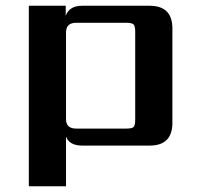

<svg xmlns="http://www.w3.org/2000/svg" viewBox="-20 -505 690 666"><path d="M449 -90V-395Q449 -414 443.5 -420Q438 -426 418 -426H244Q209 -426 209 -392V-92Q209 -59 244 -59H418Q438 -59 443.5 -64.5Q449 -70 449 -90ZM265 -485H499Q578 -485 578 -406V-79Q578 0 499 0H265Q221 0 209 -31V141H80V-485H208V-450Q220 -485 265 -485Z"/></svg>

Font: Sarpanch SemiBold
Style: Regular
Weight: 600
Designer: Manushi Parikh (Devanagari and Latin), Jyotish Sonowal (Devanagari)
Foundry: Indian Type Foundry
Version: Version 2.004;PS 1.0;hotconv 1.0.78;makeotf.lib2.5.61930; tt